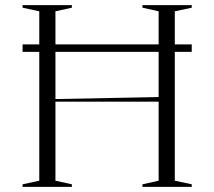

<svg xmlns="http://www.w3.org/2000/svg" viewBox="-20 -728 835 748"><path d="M68 -555H727V-526H68ZM727 -708V-698L661 -684V-24L727 -10V0H535V-10L598 -24V-684L535 -698V-708ZM260 -708V-698L196 -684V-24L260 -10V0H68V-10L133 -24V-684L68 -698V-708ZM604 -350V-332H189V-342Z"/></svg>

Font: Kalnia Light
Style: Regular
Weight: 300
Designer: Frida Medrano
Foundry: Frida Medrano
Version: Version 1.105